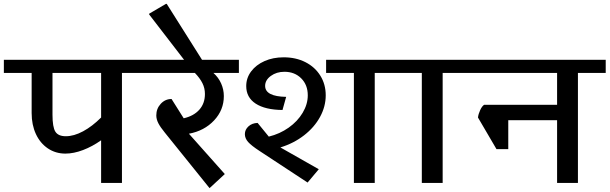

<svg xmlns="http://www.w3.org/2000/svg" viewBox="-42 -948 3159 995"><path d="M734 -570H590V0H482V-221Q437 -189 388.5 -170.5Q340 -152 297 -152Q246 -152 206 -179Q166 -206 144 -253.5Q122 -301 122 -362V-570H-22V-638H734ZM482 -339V-570H230V-354Q230 -289 245 -265.5Q260 -242 299 -242Q341 -242 388.5 -267.5Q436 -293 482 -339Z M1196 -570H1064Q1090 -547 1104 -515.5Q1118 -484 1118 -450Q1118 -378 1067.5 -324Q1017 -270 937 -255L1123 -46L1044 27L812 -261Q789 -289 778.5 -309.5Q768 -330 768 -350Q768 -385 791 -410Q814 -435 847 -435L910 -335Q962 -347 991 -379.5Q1020 -412 1020 -461Q1020 -491 1007 -517Q994 -543 968 -570H690V-638H1196Z M912 -638 731 -873V-877L818 -928H822L1005 -638V-610H912Z M1411 -184 1610 -71 1552 -2 1304 -165Q1261 -193 1244 -212Q1227 -231 1227 -253Q1227 -276 1245.5 -293Q1264 -310 1293 -311L1351 -240Q1408 -254 1454 -286.5Q1500 -319 1526.5 -363.5Q1553 -408 1553 -454Q1553 -508 1519 -542Q1485 -576 1432 -576Q1391 -576 1361.5 -554.5Q1332 -533 1332 -503Q1332 -448 1441 -446L1422 -378Q1332 -379 1283 -411Q1234 -443 1234 -502Q1234 -544 1259.5 -578Q1285 -612 1329 -631.5Q1373 -651 1428 -651Q1491 -651 1540.5 -626Q1590 -601 1618 -556Q1646 -511 1646 -454Q1646 -396 1616.5 -342Q1587 -288 1533.5 -246.5Q1480 -205 1411 -184ZM1792 -570H1648V-638H2044V-570H1900V0H1792Z M2144 -570H2000V-638H2396V-570H2252V0H2144Z M3097 -570H2953V0H2845V-325H2592V-175H2531L2435 -339Q2437 -357 2446.5 -377.5Q2456 -398 2467 -405H2845V-570H2352V-638H3097Z"/></svg>

Font: Amiko SemiBold
Style: Regular
Weight: 600
Designer: Pablo Impallari, Rodrigo Fuenzalida, Andres Torresi
Foundry: Impallari Type
Version: Version 1.001; ttfautohint (v1.3)